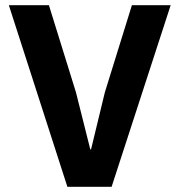

<svg xmlns="http://www.w3.org/2000/svg" viewBox="-20 -718 690 738"><path d="M239 0 14 -698H168L272 -363L327 -144H330L383 -363L487 -698H636L409 0Z"/></svg>

Font: IBM Plex Sans Devanagari
Style: Bold
Weight: 700
Designer: Mike Abbink, Paul van der Laan, Pieter van Rosmalen, Erin McLaughlin
Foundry: Bold Monday
Version: Version 1.1